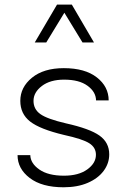

<svg xmlns="http://www.w3.org/2000/svg" viewBox="-20 -792 535 817"><path d="M251.5 -502Q341.8 -502 392.1 -462.6Q442.4 -423.3 442.4 -364.7H388.7Q388.2 -400.9 352.5 -427Q316.9 -453.1 252.9 -453.1Q193.4 -453.1 158 -426Q122.6 -398.9 122.6 -362.8Q122.6 -327.1 151.9 -306.4Q181.2 -285.6 260.7 -267.1Q361.8 -244.6 403.3 -215.1Q444.8 -185.5 444.8 -135.3Q444.8 -96.7 420.9 -64.7Q397 -32.7 353.3 -13.9Q309.6 4.9 250.5 4.9Q158.2 4.9 106.4 -34.7Q54.7 -74.2 54.7 -131.8H108.9Q109.9 -96.7 147.5 -70.6Q185.1 -44.4 252 -44.4Q314.5 -44.4 351.3 -71Q388.2 -97.7 388.2 -133.3Q388.2 -164.6 359.6 -182.6Q331.1 -200.7 252.4 -217.8Q149.9 -242.2 108.2 -274.9Q66.4 -307.6 66.4 -362.8Q66.4 -420.9 116.2 -461.4Q166 -502 251.5 -502ZM379.9 -611.3H331.1L253.9 -737.8L176.8 -611.3H127.9L222.7 -772.5H285.6Z"/></svg>

Font: Estedad-FD Light
Style: Regular
Weight: 300
Designer: Amin Abedi
Version: Version 7.3